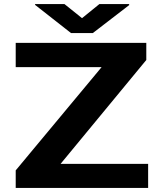

<svg xmlns="http://www.w3.org/2000/svg" viewBox="-20 -921 801 941"><path d="M277 -118 697 -627V-711H57V-592H478L57 -86V0H706V-118ZM382 -832 296 -901H152V-897L328 -759H435L613 -896V-901H467Z"/></svg>

Font: Asimov
Style: XWid
Weight: 500
Designer: Google
Version: Version 2.000980; 2014